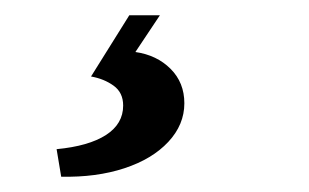

<svg xmlns="http://www.w3.org/2000/svg" viewBox="-20 -37 404 251"><path d="M189 -17 157 31Q185 35 203 53Q221 71 221 98Q221 126 200 148.5Q179 171 142.5 183Q106 195 60 194L54 158Q96 154 118.5 139.5Q141 125 141 101Q141 84 128.5 75Q116 66 99 63L149 -17Z"/></svg>

Font: Rasa Medium
Style: Italic
Weight: 500
Italic angle: -7.10001°
Designer: Anna Giedrys (Yrsa+Rasa design), David Brezina (Yrsa art-direction, Rasa art-direction, design)
Foundry: Rosetta Type Foundry
Version: Version 2.004